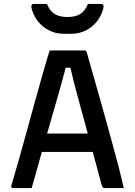

<svg xmlns="http://www.w3.org/2000/svg" viewBox="-20 -962 690 982"><path d="M142 0H46Q42 0 39 -3Q36 -6 38 -13Q52 -60 71.5 -128Q91 -196 112.5 -274.5Q134 -353 156 -432.5Q178 -512 198 -582.5Q218 -653 234 -704H412Q421 -704 424 -693Q461 -564 502 -418.5Q543 -273 586 -112Q593 -85 599.5 -57Q606 -29 613 0H517Q509 0 506 -3.5Q503 -7 499 -19Q488 -62 476.5 -103.5Q465 -145 454 -185H194Q182 -142 169 -95.5Q156 -49 142 0ZM316 -616Q300 -554 276 -470Q252 -386 221 -279H429Q401 -381 377.5 -467.5Q354 -554 340 -616ZM430 -942H496Q513 -942 509 -922Q501 -886 478 -855.5Q455 -825 420.5 -807Q386 -789 343 -789H307Q265 -789 230 -807Q195 -825 172 -855.5Q149 -886 141 -922Q137 -942 154 -942H220Q235 -905 260 -890Q285 -875 325 -875Q365 -875 390 -890Q415 -905 430 -942Z"/></svg>

Font: Recursive Sn Lnr St Med
Style: Regular
Weight: 500
Version: Version 1.085;hotconv 1.1.0;makeotfexe 2.6.0; ttfautohint (v